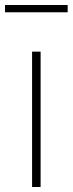

<svg xmlns="http://www.w3.org/2000/svg" viewBox="-56 -746 290 766"><path d="M72 0V-540H106V0ZM-36 -697V-726H214V-697Z"/></svg>

Font: Encode Sans Condensed Condensed Thin
Style: Regular
Weight: 100
Width: 3
Designer: Multiple Designers
Foundry: Impallari Type
Version: Version 3.000; ttfautohint (v1.8.3) -l 8 -r 50 -G 200 -x 14 